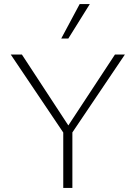

<svg xmlns="http://www.w3.org/2000/svg" viewBox="-20 -927 669 947"><path d="M301 -260 33 -658H88L331 -287ZM292 0V-289H337V0ZM329 -262 303 -287 547 -658H596ZM282 -737 373 -907H423L317 -737Z"/></svg>

Font: Ysabeau Office ExtraLight
Style: Regular
Weight: 250
Designer: Christian Thalmann (Catharsis Fonts)
Version: Version 2.001;gftools[0.9.30]; featfreeze: tnum,lnum,ss02